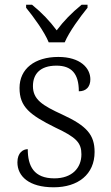

<svg xmlns="http://www.w3.org/2000/svg" viewBox="-20 -786 470 816"><path d="M187 -606H255C274 -651 321 -715 352 -753V-766H327C284 -731 251 -697 221 -657C191 -697 159 -731 116 -766H91V-753C122 -715 169 -651 187 -606ZM208 10C312 10 382 -45 382 -140C382 -213 349 -251 245 -299C160 -338 120 -363 120 -420C120 -471 150 -507 220 -507C283 -507 315 -474 315 -398C347 -398 364 -418 364 -449C364 -497 321 -544 228 -544C128 -544 63 -494 63 -412C63 -332 106 -298 215 -244C305 -202 326 -179 326 -130C326 -72 286 -28 211 -28C124 -28 98 -80 98 -152C79 -152 54 -138 54 -96C54 -37 103 10 208 10Z"/></svg>

Font: Noto Serif Bengali Light
Style: Regular
Weight: 300
Designer: Juan Bruce, Universal Thirst, Indian Type Foundry and the Monotype Design Team.
Foundry: Monotype Imaging Inc.
Version: Version 2.003